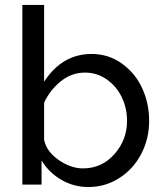

<svg xmlns="http://www.w3.org/2000/svg" viewBox="-20 -750 663 780"><path d="M148.9 -98.1V0H70.8V-730H159.2V-418Q232.4 -530.8 352.1 -530.8Q420.9 -530.8 475.3 -491.7Q529.8 -452.6 557.9 -391.1Q585.9 -329.6 585.9 -258.8Q585.9 -186 553.7 -124.5Q521.5 -63 464.6 -26.6Q407.7 9.8 338.9 9.8Q279.3 9.8 228.8 -19.8Q178.2 -49.3 148.9 -98.1ZM496.1 -258.8Q496.1 -310.1 474.9 -354.7Q453.6 -399.4 413.8 -427.2Q374 -455.1 325.2 -455.1Q271.5 -455.1 227.8 -420.4Q184.1 -385.7 159.2 -333V-182.1Q168.5 -134.8 218 -100.3Q267.6 -65.9 316.9 -65.9Q393.6 -65.9 444.8 -123.8Q496.1 -181.6 496.1 -258.8Z"/></svg>

Font: Rawline Medium
Style: Regular
Weight: 500
Designer: Matt McInerney, Pablo Impallari, Rodrigo Fuenzalida
Foundry: Matt McInerney, Pablo Impallari, Rodrigo Fuenzalida
Version: Version 4.020;PS 004.020;hotconv 1.0.88;makeotf.lib2.5.64775